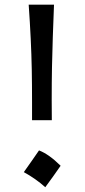

<svg xmlns="http://www.w3.org/2000/svg" viewBox="-20 -779 356 807"><path d="M114.7 -273.9V-350.6Q114.7 -423.3 113.5 -487.1Q112.3 -550.8 109.1 -616.2Q106 -681.6 100.6 -759.3H207Q204.1 -685.1 201.9 -622.1Q199.7 -559.1 198.5 -496.1Q197.3 -433.1 197.3 -358.4L197.8 -273.9ZM144 -146.8Q185.9 -130.7 234.8 -82.3Q219.2 -59.8 203.3 -37.5Q187.5 -15.2 170.3 7.9Q129.5 -28.6 80.1 -55.5Q96.7 -79.1 112.3 -101.1Q127.9 -123.1 144 -146.8Z"/></svg>

Font: Pinar Medium
Style: Regular
Weight: 500
Designer: Amin Abedi
Version: Version 3.000